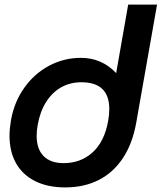

<svg xmlns="http://www.w3.org/2000/svg" viewBox="-20 -810 706 838"><path d="M21.5 -218Q21.5 -247 28 -286Q42 -364.5 85.5 -426.2Q129 -488 193.8 -522.8Q258.5 -557.5 333.5 -557.5Q424 -557.5 487 -491L539.5 -790H665.5L574.5 -274Q558.5 -184 517 -120.8Q475.5 -57.5 411.5 -24.8Q347.5 8 265 8Q188.5 8 133.8 -19.2Q79 -46.5 50.2 -97.2Q21.5 -148 21.5 -218ZM452 -282Q457 -309 457 -334Q457 -451 335 -451Q286.5 -451 247.2 -429Q208 -407 181.5 -365.2Q155 -323.5 144.5 -265Q140 -239.5 140 -217.5Q140 -159 170.5 -128.5Q201 -98 257.5 -98Q332.5 -98 384.2 -145Q436 -192 452 -282Z"/></svg>

Font: JuliaMono BoldItalic
Style: Regular
Weight: 700
Italic angle: -9°
Monospace: yes
Designer: cormullion
Foundry: corm
Version: Version 0.049; ttfautohint (v1.8.4)